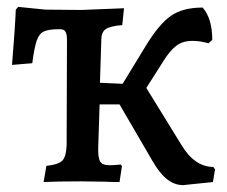

<svg xmlns="http://www.w3.org/2000/svg" viewBox="-20 -528 662 559"><path d="M606 -35 600 2 513 11Q488 11 466 -6.5Q444 -24 423 -61L328 -224H270L266 -100Q265 -69 271.5 -58Q278 -47 298 -47Q309 -47 319.5 -48Q330 -49 332 -49L335 -44L328 2Q304 2 285 1L215 0Q147 0 107 2L115 -45Q151 -49 162 -61Q173 -73 174 -106L175 -411Q175 -429 170.5 -436Q166 -443 154 -443Q122 -443 108 -436.5Q94 -430 87 -410Q80 -390 74 -344L15 -339Q24 -449 26 -500L33 -508L112 -500L216 -499L341 -504L336 -455Q300 -452 287.5 -443Q275 -434 275 -412L271 -287L337 -284L406 -397Q444 -459 478.5 -482.5Q513 -506 570 -506Q598 -474 598 -412L587 -402Q562 -409 540 -409Q512 -409 493 -394.5Q474 -380 455 -349L406 -272L507 -108Q546 -42 601 -42Z"/></svg>

Font: Alegreya SC Medium
Style: Regular
Weight: 500
Designer: Juan Pablo del Peral
Foundry: Huerta Tipografica
Version: Version 2.007; ttfautohint (v1.6)